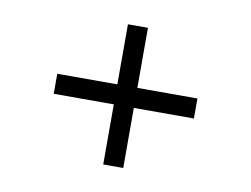

<svg xmlns="http://www.w3.org/2000/svg" viewBox="-57 -665 804 614"><g transform="rotate(10 344.5 -357.5)"><path d="M117 -390.1H312.1V-585.2H377.1V-390.1H572.2V-325.1H377.1V-130H312.1V-325.1H117Z"/></g></svg>

Font: Lohit Gurmukhi
Style: Regular
Weight: 400
Version: Version 2.91.2